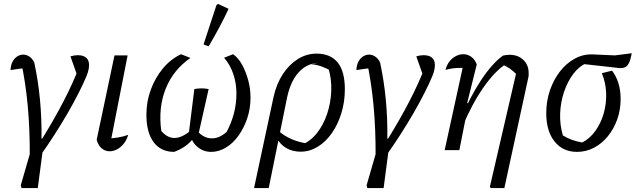

<svg xmlns="http://www.w3.org/2000/svg" viewBox="-20 -767 3257 981"><path d="M173 194H90L86 180L148 -34H203ZM196 -59Q259 -161 306 -252Q353 -343 383 -422L381 -363L340 -479Q350 -482 359 -483.5Q368 -485 377 -485Q406 -485 420.5 -472Q435 -459 435 -435Q435 -423 432 -409Q429 -395 422 -378Q407 -342 382 -292.5Q357 -243 325.5 -188.5Q294 -134 258.5 -79Q223 -24 189 24L132 36Q133 -106 121.5 -229Q110 -352 86 -460L109 -419Q95 -418 77.5 -415.5Q60 -413 34 -409Q35 -435 44.5 -452.5Q54 -470 68.5 -479Q83 -488 99 -488Q115 -488 130 -478Q145 -468 155 -448Q195 -262 192 -59Z M542 -25 526 -59Q555 -60 582.5 -64.5Q610 -69 635 -78Q627 -51 612 -32.5Q597 -14 578 -4Q559 6 540 6Q518 6 500 -8.5Q482 -23 474 -53L565 -484H632Z M1059 9Q1018 9 987 -18Q956 -45 951 -89L989 -97Q1021 -60 1063 -60Q1101 -60 1138 -93Q1188 -187 1188 -289Q1188 -342 1172 -389Q1156 -436 1125 -472L1171 -490Q1197 -472 1216.5 -437Q1236 -402 1248 -358Q1260 -314 1260 -268Q1260 -213 1243.5 -163.5Q1227 -114 1199 -74.5Q1171 -35 1134.5 -13Q1098 9 1059 9ZM870 9Q802 9 765 -40.5Q728 -90 728 -181Q728 -248 750.5 -309Q773 -370 812.5 -417.5Q852 -465 905 -490L953 -471Q865 -410 826.5 -313.5Q788 -217 804 -98Q835 -62 871 -62Q908 -62 952 -98L987 -88Q973 -64 956 -46Q939 -28 918 -14.5Q897 -1 870 9ZM943 -72 973 -312Q990 -315 1006.5 -315.5Q1023 -316 1046 -312L992 -72ZM1046 -530 1020 -540 1086 -741 1094 -747 1148 -722Q1127 -677 1101.5 -629Q1076 -581 1046 -530Z M1278 194 1378 -273Q1393 -339 1425 -388Q1457 -437 1501.5 -465Q1546 -493 1597 -493Q1669 -493 1705.5 -447.5Q1742 -402 1742 -311Q1742 -246 1724 -188Q1706 -130 1675 -86Q1644 -42 1603 -17Q1562 8 1516 8Q1474 8 1442 -11Q1410 -30 1393 -64L1401 -100Q1461 -46 1555 -33L1522 -28Q1566 -45 1599 -86.5Q1632 -128 1651 -184Q1670 -240 1672.5 -302Q1675 -364 1657 -422L1679 -401Q1653 -416 1627 -426Q1601 -436 1570 -439L1605 -446Q1546 -442 1505.5 -397Q1465 -352 1447 -270L1353 194Z M1940 194H1857L1853 180L1915 -34H1970ZM1963 -59Q2026 -161 2073 -252Q2120 -343 2150 -422L2148 -363L2107 -479Q2117 -482 2126 -483.5Q2135 -485 2144 -485Q2173 -485 2187.5 -472Q2202 -459 2202 -435Q2202 -423 2199 -409Q2196 -395 2189 -378Q2174 -342 2149 -292.5Q2124 -243 2092.5 -188.5Q2061 -134 2025.5 -79Q1990 -24 1956 24L1899 36Q1900 -106 1888.5 -229Q1877 -352 1853 -460L1876 -419Q1862 -418 1844.5 -415.5Q1827 -413 1801 -409Q1802 -435 1811.5 -452.5Q1821 -470 1835.5 -479Q1850 -488 1866 -488Q1882 -488 1897 -478Q1912 -468 1922 -448Q1962 -262 1959 -59Z M2483 187 2620 -405 2624 -382Q2602 -405 2585 -416.5Q2568 -428 2545 -438L2565 -440Q2508 -403 2450 -320Q2392 -237 2342 -118L2330 -150Q2355 -210 2382.5 -262.5Q2410 -315 2438 -357.5Q2466 -400 2494.5 -432Q2523 -464 2550 -483Q2559 -485 2567 -486Q2575 -487 2584 -487Q2627 -487 2654 -461Q2681 -435 2681 -395Q2681 -389 2681 -382.5Q2681 -376 2679 -369L2557 194H2487ZM2252 0 2352 -458 2363 -421Q2355 -421 2346.5 -420.5Q2338 -420 2328 -420Q2309 -420 2292 -417.5Q2275 -415 2256 -410Q2263 -436 2277 -453.5Q2291 -471 2309.5 -480.5Q2328 -490 2347 -490Q2369 -490 2387.5 -477Q2406 -464 2416 -438L2367 -241L2374 -238L2327 0Z M2928 9Q2856 9 2813.5 -44Q2771 -97 2771 -189Q2771 -251 2790 -306Q2809 -361 2841.5 -402.5Q2874 -444 2917 -467.5Q2960 -491 3008 -489L3122 -484L3208 -495Q3202 -463 3194.5 -447Q3187 -431 3176.5 -425Q3166 -419 3152 -419Q3147 -419 3141.5 -419.5Q3136 -420 3129 -421L2932 -443L2979 -445Q2940 -430 2910 -390.5Q2880 -351 2862 -298Q2844 -245 2842 -186.5Q2840 -128 2856 -75Q2877 -62 2901 -53Q2925 -44 2955 -39Q2994 -59 3022.5 -99Q3051 -139 3065 -189Q3079 -239 3077 -292Q3075 -345 3055 -393L3107 -406Q3128 -379 3139.5 -342.5Q3151 -306 3151 -261Q3151 -205 3133.5 -156.5Q3116 -108 3085.5 -70.5Q3055 -33 3014.5 -12Q2974 9 2928 9Z"/></svg>

Font: Piazzolla 24pt
Style: Italic
Weight: 400
Italic angle: -11.3°
Designer: Juan Pablo del Peral
Foundry: Huerta Tipografica
Version: Version 2.005